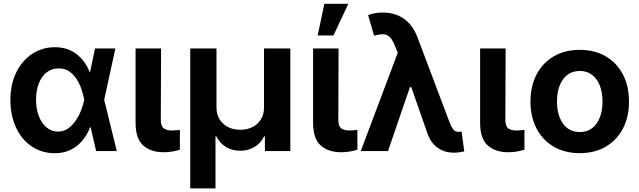

<svg xmlns="http://www.w3.org/2000/svg" viewBox="-20 -804 3402 1022"><path d="M269.5 11.7Q200.7 10.7 147.7 -25.4Q94.7 -61.5 65.2 -125.5Q35.6 -189.5 35.2 -272.5Q35.6 -356 66.7 -418.9Q97.7 -481.9 151.4 -517.3Q205.1 -552.7 272 -552.7Q339.8 -552.7 386.7 -516.6Q433.6 -480.5 457 -420.9H501L534.2 -274.4L601.6 0H491.7L428.2 -274.4Q422.9 -301.3 413.1 -330.1Q403.3 -358.9 387.2 -383.8Q371.1 -408.7 347.9 -424.3Q324.7 -439.9 292.5 -439.9Q255.4 -439.9 228.3 -418.7Q201.2 -397.5 186.5 -359.9Q171.9 -322.3 171.9 -273.4Q171.9 -224.6 186.5 -186.3Q201.2 -147.9 227.3 -126Q253.4 -104 288.1 -103.5Q318.4 -103.5 341.8 -119.9Q365.2 -136.2 382.8 -161.9Q400.4 -187.5 411.6 -216.6Q422.9 -245.6 428.2 -271.5L485.8 -545.9H594.2L534.2 -271.5L501 -126.5H459.5Q444.3 -86.9 418.5 -55.7Q392.6 -24.4 355.7 -6.3Q318.8 11.7 269.5 11.7Z M701.7 -545.9H837.4L835.9 -164.6Q836.4 -131.3 852.1 -120.4Q867.7 -109.4 894.5 -109.4Q908.2 -109.4 918.9 -110.6Q929.7 -111.8 937.5 -112.8V-7.3Q919.9 -1.5 897.9 2.4Q876 6.3 850.6 6.3Q782.7 6.3 742.2 -29.8Q701.7 -65.9 701.7 -149.9Z M992.7 198.7V-545.9H1132.3V-230.5Q1132.3 -196.3 1148.4 -169.7Q1164.6 -143.1 1192.9 -128.2Q1221.2 -113.3 1258.8 -113.3Q1296.4 -113.3 1325 -128.2Q1353.5 -143.1 1369.4 -169.7Q1385.3 -196.3 1385.3 -230.5V-545.9H1525.4V0H1390.1V-78.1H1385.7Q1368.7 -41.5 1334.5 -21.5Q1300.3 -1.5 1258.8 -1.5Q1216.8 -1.5 1183.1 -21.5Q1149.4 -41.5 1131.8 -78.1H1127V198.7Z M1646.5 -545.9H1782.2L1780.8 -164.6Q1781.2 -131.3 1796.9 -120.4Q1812.5 -109.4 1839.4 -109.4Q1853 -109.4 1863.8 -110.6Q1874.5 -111.8 1882.3 -112.8V-7.3Q1864.7 -1.5 1842.8 2.4Q1820.8 6.3 1795.4 6.3Q1727.5 6.3 1687 -29.8Q1646.5 -65.9 1646.5 -149.9ZM1670.9 -615.2 1706.5 -783.7H1834L1754.9 -615.2Z M2395 8.8Q2346.7 8.3 2311 -16.4Q2275.4 -41 2256.8 -89.4L2158.2 -371.6L2104 -505.9L2083.5 -557.1Q2070.8 -588.9 2057.4 -604.2Q2043.9 -619.6 2023.9 -621.3Q2003.9 -623 1971.2 -613.8L1939.5 -723.6Q1955.6 -730 1974.9 -733.6Q1994.1 -737.3 2017.1 -737.3Q2083 -737.3 2130.4 -703.9Q2177.7 -670.4 2202.1 -605.5L2371.6 -156.7Q2382.3 -128.9 2391.8 -115.7Q2401.4 -102.5 2421.4 -102.1Q2430.2 -102.5 2437 -104L2451.2 1.5Q2440.9 4.4 2425 6.6Q2409.2 8.8 2395 8.8ZM1900.4 0 2116.2 -573.7 2200.7 -340.3H2162.1L2045.4 0Z M2535.6 -545.9H2671.4L2669.9 -164.6Q2670.4 -131.3 2686 -120.4Q2701.7 -109.4 2728.5 -109.4Q2742.2 -109.4 2752.9 -110.6Q2763.7 -111.8 2771.5 -112.8V-7.3Q2753.9 -1.5 2731.9 2.4Q2710 6.3 2684.6 6.3Q2616.7 6.3 2576.2 -29.8Q2535.6 -65.9 2535.6 -149.9Z M3065.9 11.2Q2986.8 11.2 2927.7 -23.2Q2868.7 -57.6 2836.2 -119.4Q2803.7 -181.2 2803.7 -263.2Q2803.7 -345.7 2836.2 -407.7Q2868.7 -469.7 2927.7 -504.2Q2986.8 -538.6 3065.9 -538.6Q3145.5 -538.6 3204.3 -504.2Q3263.2 -469.7 3295.7 -407.7Q3328.1 -345.7 3328.1 -263.2Q3328.1 -181.2 3295.7 -119.4Q3263.2 -57.6 3204.3 -23.2Q3145.5 11.2 3065.9 11.2ZM3065.9 -101.1Q3104.5 -101.1 3131.3 -121.3Q3158.2 -141.6 3172.6 -178.2Q3187 -214.8 3187 -263.2Q3187 -312.5 3172.6 -348.9Q3158.2 -385.3 3131.3 -405.8Q3104.5 -426.3 3065.9 -426.3Q3027.8 -426.3 3000.7 -406Q2973.6 -385.7 2959.2 -349.1Q2944.8 -312.5 2944.8 -263.2Q2944.8 -214.8 2959.2 -178.2Q2973.6 -141.6 3000.7 -121.3Q3027.8 -101.1 3065.9 -101.1Z"/></svg>

Font: Inter Cardless Tabular Bold
Style: Bold
Weight: 700
Designer: Rasmus Andersson
Foundry: rsms
Version: Version 4.000;git-4fc901f